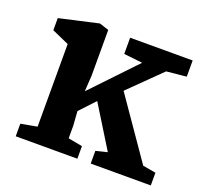

<svg xmlns="http://www.w3.org/2000/svg" viewBox="-102 -680 850 799"><g transform="rotate(20 323.0 -280.5)"><path d="M42.5 0H315.4V-55.7L252.4 -67.4V-123.5L248 -186.5L311 -253.9L425.3 -68.8L374.5 -56.2V0H640.6V-56.2L583 -66.4L399.4 -331.5L538.1 -467.8L626.5 -476.6V-548.3H349.6V-476.6L432.1 -467.3L248.5 -274.4L252.9 -344.7V-547.4L211.4 -561L38.6 -522V-468.3L114.3 -434.6V-68.8L42.5 -55.7Z"/></g></svg>

Font: Merriweather
Style: Bold
Weight: 700
Designer: Eben Sorkin ( eben@eyebytes.com )
Foundry: Sorkin Type Co.
Version: Version 1.003